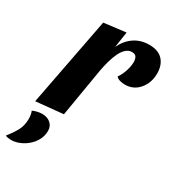

<svg xmlns="http://www.w3.org/2000/svg" viewBox="-217 -634 891 989"><g transform="rotate(30 228.5 -139.5)"><path d="M13 16 114 -510 244 -526 230 -432Q251 -478 289 -504Q327 -530 378 -530Q432 -530 459 -500.5Q486 -471 486 -422Q486 -366 453.5 -327.5Q421 -289 370 -289Q355 -289 340 -293Q325 -297 317 -307Q332 -327 342 -357Q352 -387 352 -412Q352 -430 345 -441.5Q338 -453 319 -453Q300 -453 284.5 -439.5Q269 -426 257.5 -402.5Q246 -379 237.5 -349Q229 -319 223 -286L175 0ZM5 251Q-4 251 -14 249.5Q-24 248 -29 244Q-3 212 13.5 182Q30 152 30 111Q30 99 28 87.5Q26 76 22 67Q31 62 47.5 58Q64 54 77 54Q108 54 127.5 70.5Q147 87 147 116Q147 144 134 169Q121 194 99.5 212.5Q78 231 53 241Q28 251 5 251Z"/></g></svg>

Font: Sansita Swashed Light SemiBold
Style: Regular
Weight: 600
Version: Version 1.003